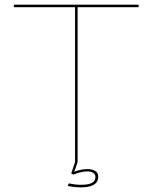

<svg xmlns="http://www.w3.org/2000/svg" viewBox="-20 -695 662 825"><path d="M302.5 0H313.5V-664H575.5V-675H39.5V-664H302.5ZM329 110Q344.5 110 357.8 107.8Q371 105.5 381 100Q391 94.5 396.5 85.8Q402 77 402 64.5Q402 46 388 38.8Q374 31.5 355.5 31.5Q338.5 31.5 321.2 35.8Q304 40 295 45.5V55Q310.5 49 326.2 45.2Q342 41.5 355 41.5Q370.5 41.5 380.2 47.5Q390 53.5 390 66Q390 82.5 375 90.8Q360 99 329 99Q313.5 99 300 97.2Q286.5 95.5 275.5 93L271 104Q282.5 106.5 297 108.2Q311.5 110 329 110ZM295 55 314 0H303L286 50Z"/></svg>

Font: Anybody SemiExpanded Thin
Style: Regular
Weight: 250
Width: 6
Version: Version 1.113;gftools[0.9.25]